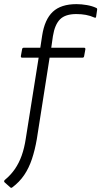

<svg xmlns="http://www.w3.org/2000/svg" viewBox="-36 -715 490 929"><path d="M212 -484H371Q378 -484 377 -476L371 -443Q370 -436 363 -436H204L142 -41Q133 11 118.5 54.5Q104 98 81 132Q58 166 23 192Q18 196 13 191L-14 167Q-19 161 -12 155Q16 132 36 103Q56 74 69 37.5Q82 1 89 -46L151 -436H71Q64 -436 65 -444L71 -477Q72 -484 79 -484H159L168 -543Q180 -621 219.5 -658Q259 -695 334 -695Q358 -695 384 -690.5Q410 -686 429 -677Q435 -675 434 -668L429 -634Q428 -627 421 -630Q401 -639 379.5 -643Q358 -647 333 -647Q280 -647 254.5 -621.5Q229 -596 220 -540Z"/></svg>

Font: Sofia Sans Light
Style: Italic
Weight: 300
Italic angle: -9°
Version: Version 4.100-B